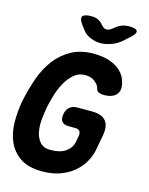

<svg xmlns="http://www.w3.org/2000/svg" viewBox="-143 -1036 882 1133"><g transform="rotate(15 297.5 -470.0)"><path d="M382 -248Q385 -268 377 -278Q369 -288 349 -288H311Q281 -288 268.5 -303Q256 -318 261 -348Q266 -378 284 -393Q302 -408 332 -408H420Q480 -408 505 -378Q530 -348 519 -288L504 -206Q497 -162 475 -122.5Q453 -83 417.5 -53.5Q382 -24 334.5 -7Q287 10 227 10Q142 10 92.5 -23.5Q43 -57 19.5 -110.5Q-4 -164 -4.5 -231Q-5 -298 8 -365Q23 -437 47 -505Q71 -573 110.5 -625Q150 -677 207 -708.5Q264 -740 343 -740Q379 -740 412.5 -733Q446 -726 473 -711.5Q500 -697 519.5 -674.5Q539 -652 547 -621Q561 -574 538 -547Q515 -520 464 -520Q440 -520 428.5 -526.5Q417 -533 415 -546Q411 -566 387.5 -585.5Q364 -605 327 -605Q286 -605 256.5 -578.5Q227 -552 207 -514.5Q187 -477 175 -435.5Q163 -394 157 -365Q151 -332 146.5 -290.5Q142 -249 148.5 -212.5Q155 -176 176.5 -150.5Q198 -125 242 -125Q301 -125 334.5 -149Q368 -173 375 -210ZM274 -950Q297 -950 313.5 -942Q330 -934 344 -917L345 -916Q359 -898 376.5 -897.5Q394 -897 415 -915L420 -919Q440 -936 460 -943Q480 -950 503 -950Q548 -950 552.5 -933.5Q557 -917 519 -885L491 -860Q462 -834 426.5 -822Q391 -810 363 -810Q335 -810 303.5 -822Q272 -834 253 -860L234 -885Q209 -919 218.5 -934.5Q228 -950 274 -950Z"/></g></svg>

Font: Maple Mono NL ExtraBold
Style: Italic
Weight: 800
Italic angle: -10°
Monospace: yes
Designer: subframe7536
Version: Version 7.000